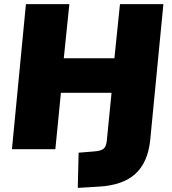

<svg xmlns="http://www.w3.org/2000/svg" viewBox="-20 -725 835 933"><path d="M362 17 435 11Q469 9 482.5 -1.5Q496 -12 499 -41L522 -274H276L249 0H38L106 -705H317L290 -442H536L563 -705H774L710 -45Q699 64 637.5 120Q576 176 458 182L358 188Z"/></svg>

Font: Nunito Sans Heavy Heavy
Style: Italic
Weight: 400
Italic angle: -4.541°
Designer: Vernon Adams
Foundry: Vernon Adams
Version: Version 2.002